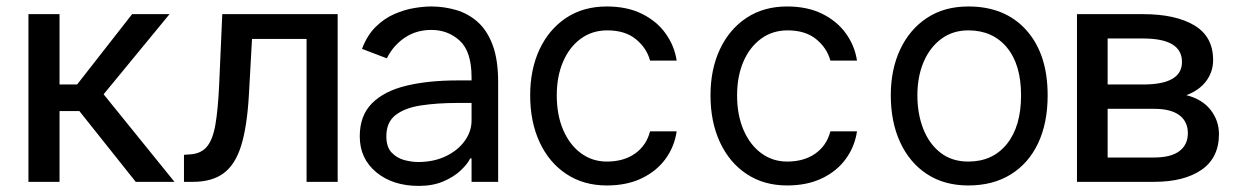

<svg xmlns="http://www.w3.org/2000/svg" viewBox="-20 -573 3904 605"><path d="M407.7 0 230.1 -223H167.6V0H69.6V-528.4H167.6V-306.8H223L396.3 -528.4H514.2L306.5 -275.9L529.8 0Z M680.4 -528.4H1044V0H946V-450.3H774.1L764.2 -272.7Q758.5 -174 739.9 -114Q721.2 -54 684.5 -27Q647.7 0 588.1 0H559.7V-85.2L579.5 -86.6Q613.6 -88.8 632.1 -111Q650.6 -133.2 658.7 -180.2Q666.9 -227.3 670.5 -304Z M1465.9 0V-73.9H1461.6Q1453.1 -56.1 1431.6 -35.9Q1410.2 -15.6 1377 -1.4Q1343.8 12.8 1299.7 12.8Q1217.7 12.8 1165.7 -30.2Q1113.6 -73.2 1113.6 -143.5Q1113.6 -208.8 1152 -247.3Q1190.3 -285.9 1259.6 -302.7Q1328.8 -319.6 1421.9 -319.6H1465.9V-329.5Q1465.9 -410.5 1428.8 -444.6Q1391.7 -478.7 1339.5 -478.7Q1291.5 -478.7 1255.3 -454.2Q1219.1 -429.7 1198.9 -389.2L1120.7 -419Q1137.1 -462.4 1164.2 -488.8Q1191.4 -515.3 1223 -528.9Q1254.6 -542.6 1285 -547.6Q1315.3 -552.6 1338.1 -552.6Q1379.3 -552.6 1417.1 -541.5Q1454.9 -530.5 1484.9 -504.1Q1514.9 -477.6 1532.3 -431.3Q1549.7 -384.9 1549.7 -313.9V0ZM1465.9 -248.6H1421.9Q1358 -248.6 1307.2 -240.9Q1256.4 -233.3 1226.9 -210.8Q1197.4 -188.2 1197.4 -143.5Q1197.4 -109.4 1214.3 -92Q1231.2 -74.6 1254.4 -68.5Q1277.7 -62.5 1296.9 -62.5Q1347.3 -62.5 1385.3 -81Q1423.3 -99.4 1444.6 -129.3Q1465.9 -159.1 1465.9 -193.2Z M2112.2 -382.1H2028.4Q2017.8 -421.5 1983.8 -449.4Q1949.9 -477.3 1893.5 -477.3Q1845.9 -477.3 1810 -451Q1774.1 -424.7 1754.3 -378.6Q1734.4 -332.4 1734.4 -272.7Q1734.4 -210.2 1754.8 -163.2Q1775.2 -116.1 1810.9 -90Q1846.6 -63.9 1892 -63.9Q1945.3 -63.9 1981 -89.1Q2016.7 -114.3 2028.4 -159.1H2112.2Q2105.1 -110.8 2077.1 -72.3Q2049 -33.7 2002.1 -11.2Q1955.3 11.4 1892 11.4Q1818.9 11.4 1764.6 -24.7Q1710.2 -60.7 1680.4 -124.8Q1650.6 -188.9 1650.6 -272.7Q1650.6 -354.4 1680.2 -417.6Q1709.9 -480.8 1764 -516.7Q1818.2 -552.6 1892 -552.6Q1956 -552.6 2002.7 -529.5Q2049.4 -506.4 2077.2 -467.7Q2105.1 -429 2112.2 -382.1Z M2680.4 -382.1H2596.6Q2585.9 -421.5 2552 -449.4Q2518.1 -477.3 2461.6 -477.3Q2414.1 -477.3 2378.2 -451Q2342.3 -424.7 2322.4 -378.6Q2302.6 -332.4 2302.6 -272.7Q2302.6 -210.2 2323 -163.2Q2343.4 -116.1 2379.1 -90Q2414.8 -63.9 2460.2 -63.9Q2513.5 -63.9 2549.2 -89.1Q2584.9 -114.3 2596.6 -159.1H2680.4Q2673.3 -110.8 2645.2 -72.3Q2617.2 -33.7 2570.3 -11.2Q2523.4 11.4 2460.2 11.4Q2387.1 11.4 2332.7 -24.7Q2278.4 -60.7 2248.6 -124.8Q2218.8 -188.9 2218.8 -272.7Q2218.8 -354.4 2248.4 -417.6Q2278.1 -480.8 2332.2 -516.7Q2386.4 -552.6 2460.2 -552.6Q2524.1 -552.6 2570.8 -529.5Q2617.5 -506.4 2645.4 -467.7Q2673.3 -429 2680.4 -382.1Z M3031.2 11.4Q2955.3 11.4 2900.6 -24.7Q2845.9 -60.7 2816.4 -124.8Q2786.9 -188.9 2786.9 -272.7Q2786.9 -353.7 2816.4 -416.9Q2845.9 -480.1 2900.6 -516.3Q2955.3 -552.6 3031.2 -552.6Q3147.4 -552.6 3214.3 -477.6Q3281.2 -402.7 3281.2 -272.7Q3281.2 -185.4 3251.1 -121.6Q3220.9 -57.9 3164.8 -23.3Q3108.7 11.4 3031.2 11.4ZM3031.2 -63.9Q3108 -63.9 3152.7 -119.3Q3197.4 -174.7 3197.4 -272.7Q3197.4 -369.7 3152.7 -423.5Q3108 -477.3 3031.2 -477.3Q2982.2 -477.3 2946.2 -450.6Q2910.2 -424 2890.4 -377.8Q2870.7 -331.7 2870.7 -272.7Q2870.7 -214.5 2889.2 -167.1Q2907.7 -119.7 2943.5 -91.8Q2979.4 -63.9 3031.2 -63.9Z M3616.5 0H3373.6V-528.4H3582.4Q3683.6 -528.4 3743.1 -493.3Q3802.6 -458.1 3802.6 -383.5Q3802.6 -347.3 3781.1 -318Q3759.6 -288.7 3718.4 -273.1Q3768.5 -260.3 3794.7 -226.6Q3821 -192.8 3821 -150.6Q3821 -76 3766.2 -38Q3711.3 0 3616.5 0ZM3470.2 -451.7V-306.8H3582.4Q3704.5 -306.8 3704.5 -377.8Q3704.5 -451.7 3582.4 -451.7ZM3723 -153.4Q3723 -189.6 3696.4 -209.9Q3669.7 -230.1 3616.5 -230.1H3470.2V-76.7H3616.5Q3669.7 -76.7 3696.4 -96.9Q3723 -117.2 3723 -153.4Z"/></svg>

Font: Interface
Style: Regular
Weight: 400
Designer: Rasmus Andersson
Foundry: rsms
Version: Version 1.8